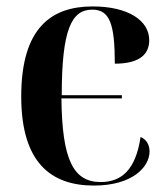

<svg xmlns="http://www.w3.org/2000/svg" viewBox="-20 -567 517 597"><path d="M272 10C392 10 445 -48 445 -96C445 -117 435 -134 417 -141C402 -38 357 -1 293 -1C208 -1 173 -70 171 -261H359V-271H172C172 -477 203 -537 267 -537C321 -537 337 -493 337 -369C420 -369 444 -403 444 -442C444 -503 379 -547 268 -547C140 -547 46 -481 46 -267C46 -62 138 10 272 10Z"/></svg>

Font: Noto Serif Display SemiCondensed SemiBold
Style: Regular
Weight: 600
Width: 4
Designer: Monotype Design Team
Foundry: Monotype Imaging Inc.
Version: Version 2.009